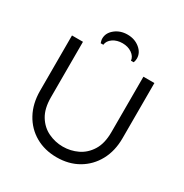

<svg xmlns="http://www.w3.org/2000/svg" viewBox="-190 -979 1088 1136"><g transform="rotate(30 354.5 -411.5)"><path d="M354 8Q272 8 208.5 -28.5Q145 -65 109 -131Q73 -197 73 -285V-662H148V-283Q148 -206 177.5 -158Q207 -110 254.5 -87.5Q302 -65 354 -65Q407 -65 454 -87.5Q501 -110 531 -158Q561 -206 561 -283V-662H636V-285Q636 -198 600 -132Q564 -66 500.5 -29Q437 8 354 8ZM356 -831Q307 -831 272 -803Q237 -775 237 -736Q237 -728 239 -721Q241 -714 243 -707H261Q264 -735 291 -753.5Q318 -772 356 -772Q393 -772 420 -753.5Q447 -735 450 -707H468Q474 -720 474 -736Q474 -775 439.5 -803Q405 -831 356 -831Z"/></g></svg>

Font: Questrial
Style: Regular
Weight: 400
Designer: Joe Prince, Laura Meseguer
Foundry: Joe Prince, Laura Meseguer
Version: Version 2.000; ttfautohint (v1.8.3)